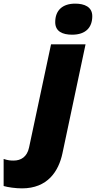

<svg xmlns="http://www.w3.org/2000/svg" viewBox="-149 -797 528 1057"><path d="M248 -606C324 -606 359 -647 359 -708C359 -759 316 -777 265 -777C196 -777 155 -741 155 -675C155 -624 195 -606 248 -606ZM-28 240C113 240 174 146 195 46L322 -553H132L11 15C0 67 -34 87 -74 87C-91 87 -105 86 -129 78V227C-106 234 -63 240 -28 240Z"/></svg>

Font: Noto Sans UI Black
Style: Italic
Weight: 900
Italic angle: -372°
Designer: Monotype Design Team
Foundry: Monotype Imaging Inc.
Version: Version 1.901